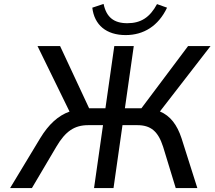

<svg xmlns="http://www.w3.org/2000/svg" viewBox="-20 -952 1086 972"><path d="M141.6 0 265.1 -209C311.5 -288.1 357.4 -318.4 426.8 -318.4H501.5L456.1 0H554.7L600.1 -318.4H674.8C742.7 -318.4 780.3 -288.1 805.7 -209L869.6 0H979L898.9 -252.4C876.5 -320.3 842.3 -365.7 789.6 -387.7L1045.9 -718.8H932.1L695.8 -403.8H612.3L657.2 -718.8H558.6L513.7 -403.8H431.2L284.2 -718.8H169.9L332 -387.2C273.9 -366.2 226.1 -322.3 183.6 -252.4L31.2 0ZM616.2 -774.4C707 -774.4 781.7 -820.3 825.7 -913.1L774.9 -931.2C738.8 -864.3 693.8 -834.5 624.5 -834.5C556.6 -834.5 518.6 -864.7 504.4 -932.1L447.3 -913.1C457.5 -825.7 518.1 -774.4 616.2 -774.4Z"/></svg>

Font: Winston
Style: Italic
Weight: 400
Italic angle: -8.13011°
Designer: Vernon Adams, Kim Jin-seong, David Berlow, Cristiano Sobral
Foundry: The Winston Project Authors
Version: Version 3.004